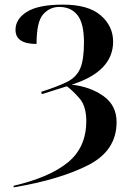

<svg xmlns="http://www.w3.org/2000/svg" viewBox="-20 -570 557 830"><path d="M39 240Q240 206 362 143.5Q484 81 484 -42Q484 -114 427.5 -154.5Q371 -195 290 -204Q469 -261 469 -390Q469 -457 415.5 -503.5Q362 -550 252 -550Q146 -550 96.5 -519Q47 -488 47 -441Q47 -380 138 -380Q138 -476 166.5 -508Q195 -540 236 -540Q287 -540 315 -504.5Q343 -469 343 -387Q343 -311 326.5 -273.5Q310 -236 270 -216Q230 -196 158 -173L161 -163L269 -197Q294 -179 323.5 -145Q353 -111 353 -47Q353 67 273.5 132Q194 197 39 233Z"/></svg>

Font: Noto Serif Display Semi
Style: Regular
Weight: 600
Designer: Monotype Design Team
Foundry: Monotype Imaging Inc.
Version: Version 1.900